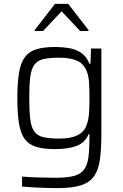

<svg xmlns="http://www.w3.org/2000/svg" viewBox="-20 -759 633 985"><path d="M276 206Q228 206 176.5 203.5Q125 201 93 198V147Q132 150 179.5 151.5Q227 153 264 153Q323 153 358 144Q393 135 410.5 112Q428 89 433.5 49Q439 9 439 -53V-71H435Q416 -27 373 -10.5Q330 6 263 6Q204 6 166 -5.5Q128 -17 107 -45.5Q86 -74 77.5 -125Q69 -176 69 -255Q69 -334 77.5 -385Q86 -436 107 -465Q128 -494 166 -506Q204 -518 264 -518Q300 -518 335 -512Q370 -506 397 -487.5Q424 -469 439 -432H444L447 -510H500V-69Q500 8 492.5 60.5Q485 113 462.5 145Q440 177 395.5 191.5Q351 206 276 206ZM285 -48Q398 -48 423 -114Q434 -142 436.5 -176Q439 -210 439 -255Q439 -299 437 -333Q435 -367 426 -391Q411 -431 376.5 -447Q342 -463 285 -463Q235 -463 204 -456Q173 -449 157 -428Q141 -407 135.5 -365.5Q130 -324 130 -255Q130 -187 135.5 -145.5Q141 -104 157 -83Q173 -62 204 -55Q235 -48 285 -48ZM158 -600V-605L262 -739H330L434 -605V-600H391L296 -701L201 -600Z"/></svg>

Font: Saira Light
Style: Regular
Weight: 300
Designer: Hector Gatti with collaboration of the Omnibus-Type team
Foundry: Omnibus-Type
Version: Version 1.100; ttfautohint (v1.8.3)